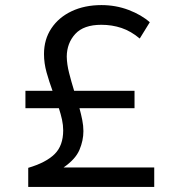

<svg xmlns="http://www.w3.org/2000/svg" viewBox="-20 -735 688 755"><path d="M91 0V-75Q160.5 -95.5 194.5 -128.8Q228.5 -162 228.5 -222.5Q228.5 -243 223.8 -264.8Q219 -286.5 211.5 -309.5H80V-378H186.5Q173.5 -413.5 163.2 -450Q153 -486.5 153 -522.5Q153 -580 182 -623.5Q211 -667 262 -691Q313 -715 379 -715Q435.5 -715 486 -695.8Q536.5 -676.5 569 -647.5L529.5 -583.5Q495 -612.5 457.8 -625Q420.5 -637.5 378.5 -637.5Q309 -637.5 276 -601.5Q243 -565.5 242.5 -512.5Q243 -482 251.8 -447.8Q260.5 -413.5 271.5 -378H509V-309.5H292.5Q299 -285.5 303.5 -263Q308 -240.5 308 -219.5Q308 -182.5 292.5 -145.8Q277 -109 230 -76.5H586.5V0Z"/></svg>

Font: Geologica Light
Style: Regular
Weight: 300
Designer: Sindre Bremnes, Frode Helland
Foundry: Monokrom Skriftforlag AS
Version: Version 1.010; ttfautohint (v1.8.4.7-5d5b);gftools[0.9.28]